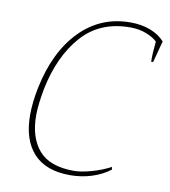

<svg xmlns="http://www.w3.org/2000/svg" viewBox="-81 -780 761 859"><g transform="rotate(10 299.5 -350.0)"><path d="M72 -225Q72 -280 86 -350Q121 -519 214.5 -614.5Q308 -710 443 -710Q494 -710 534 -694.5Q574 -679 599 -651L573 -553H564V-570Q564 -593 567 -620L569 -645Q554 -661 520.5 -674.5Q487 -688 446 -688Q308 -688 226 -595Q144 -502 113 -350Q99 -275 99 -227Q99 -127 148.5 -69.5Q198 -12 308 -12Q340 -12 387 -25Q434 -38 473 -59L475 -47Q440 -20 393 -5Q346 10 294 10Q184 10 128 -51Q72 -112 72 -225Z"/></g></svg>

Font: Trirong Thin
Style: Italic
Weight: 250
Italic angle: -12°
Designer: Katatrad Team
Foundry: CadsonDemak
Version: Version 1.001